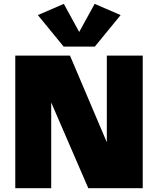

<svg xmlns="http://www.w3.org/2000/svg" viewBox="-20 -998 838 1018"><path d="M61 0V-703.1H351.1L618.2 -74.7L546.4 -71.8V-703.1H736.8V0H448.2L174.8 -631.8L251.5 -635.3V0ZM318.4 -977.5 399.9 -828.6 481.9 -977.5 619.6 -918 482.9 -751H317.4L180.7 -918Z"/></svg>

Font: Schibsted Grotesk Black
Style: Regular
Weight: 900
Designer: Bakken & Baeck AS, Henrik Kongsvoll
Foundry: Schibsted ASA
Version: Version 1.100;gftools[0.9.25]